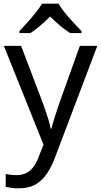

<svg xmlns="http://www.w3.org/2000/svg" viewBox="-20 -786 550 1046"><path d="M1 -536H95L211 -231Q221 -204 229.5 -179Q238 -154 245 -130.5Q252 -107 256 -85H260Q266 -110 279 -150.5Q292 -191 306 -232L415 -536H510L279 74Q260 124 234.5 161.5Q209 199 172.5 219.5Q136 240 84 240Q60 240 42 237.5Q24 235 11 232V162Q22 164 37.5 166Q53 168 70 168Q101 168 123.5 156.5Q146 145 162 123.5Q178 102 189 73L217 2ZM299 -766Q311 -744 333.5 -716.5Q356 -689 380.5 -662.5Q405 -636 424 -617V-606H362Q336 -622 308 -645.5Q280 -669 253 -696Q226 -669 199 -646Q172 -623 146 -606H86V-617Q105 -637 128.5 -663Q152 -689 174 -716.5Q196 -744 209 -766Z"/></svg>

Font: Noto Sans Hebrew
Style: Regular
Weight: 400
Designer: Monotype Design Team
Foundry: Monotype Imaging Inc.
Version: Version 2.003